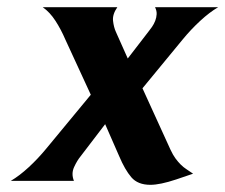

<svg xmlns="http://www.w3.org/2000/svg" viewBox="-20 -504 628 535"><path d="M455 -87Q462 -72 469 -62.5Q476 -53 483.5 -45.5Q491 -38 499.5 -32.5Q508 -27 518 -20L471 -4Q426 11 399 11Q364 11 346 -10Q328 -31 312 -69L273 -158L205 -69Q195 -57 186.5 -38.5Q178 -20 186 0H10Q34 -14 60 -38Q86 -62 109 -90L233 -240L162 -394Q150 -422 134.5 -446Q119 -470 99 -484H307Q293 -464 295 -446Q297 -428 303 -415L336 -341L393 -415Q398 -421 403.5 -429Q409 -437 412.5 -446Q416 -455 416.5 -464.5Q417 -474 412 -484H588Q564 -470 538 -446Q512 -422 489 -394L377 -258Z"/></svg>

Font: LT Museum
Style: Bold Italic
Weight: 700
Designer: Daniel Lyons
Foundry: LyonsType
Version: Version 1.011